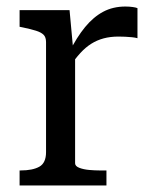

<svg xmlns="http://www.w3.org/2000/svg" viewBox="-20 -568 471 588"><path d="M401 -543V-451Q394 -453 384 -454Q374 -455 363.5 -455.5Q353 -456 343 -456Q318 -456 297.5 -450.5Q277 -445 259.5 -434Q242 -423 226 -405.5Q210 -388 192 -362V-408Q215 -454 240.5 -485Q266 -516 296 -532Q326 -548 364 -548Q376 -548 386.5 -546.5Q397 -545 401 -543ZM40 0V-46H43Q80 -46 100.5 -57.5Q121 -69 121 -102V-439Q121 -454 113.5 -461.5Q106 -469 90 -474Q74 -479 50 -484L40 -486V-537H193L205 -407L210 -410V-68Q210 -59 223 -54Q236 -49 253.5 -47.5Q271 -46 285 -46H306V0Z"/></svg>

Font: Roboto Serif 20pt SemiCondensed
Style: Regular
Weight: 400
Width: 4
Version: Version 1.008